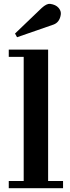

<svg xmlns="http://www.w3.org/2000/svg" viewBox="-20 -997 373 1017"><path d="M26.4 -38.1H105.5V-695.8H26.4V-734.4H234.9V-38.1H314V0H26.4ZM59.6 -819.3 200.7 -954.6Q227.1 -978.5 245.1 -976.6Q275.4 -972.7 290.3 -955.3Q305.2 -938 301.8 -918.5Q295.4 -878.4 263.2 -866.7L70.3 -799.8Z"/></svg>

Font: Cantata One
Style: Regular
Weight: 400
Designer: Joana Maria Correia da Silva
Foundry: Joana Maria Correia da Silva
Version: Version 1.002